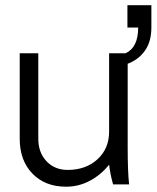

<svg xmlns="http://www.w3.org/2000/svg" viewBox="-20 -703 597 732"><path d="M506.8 -598.1H465.8V-683.1H557.1V-598.1Q557.1 -544.4 532.5 -509.8Q507.8 -475.1 466.8 -460V-140.1Q466.8 -49.8 472.2 0H411.1Q399.9 -40 396 -75.2Q365.2 -36.6 322.8 -13.9Q280.3 8.8 231.9 8.8Q151.9 8.8 103.5 -41.3Q55.2 -91.3 55.2 -173.8V-500H126V-173.8Q126 -121.6 157.2 -88.4Q188.5 -55.2 237.8 -55.2Q307.6 -55.2 351.8 -95.9Q396 -136.7 396 -201.2V-500H459Q506.8 -522 506.8 -598.1Z"/></svg>

Font: LT Superior
Style: Regular
Weight: 400
Designer: Daniel Lyons
Foundry: LyonsType
Version: Version 1.000